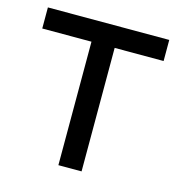

<svg xmlns="http://www.w3.org/2000/svg" viewBox="-85 -604 631 679"><g transform="rotate(15 230.5 -264.5)"><path d="M188.5 0V-452.1H8.3V-529.3H452.6V-452.1H273.4V0Z"/></g></svg>

Font: Inter 24pt
Style: Regular
Weight: 400
Designer: Rasmus Andersson
Foundry: rsms
Version: Version 4.001;git-66647c0bb